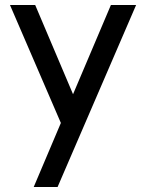

<svg xmlns="http://www.w3.org/2000/svg" viewBox="-20 -540 586 770"><path d="M115.2 210 224.1 -46.9 20 -520H121.1L272.9 -162.1L424.8 -520H525.9L210.9 210Z"/></svg>

Font: Aldrich
Style: Regular
Weight: 400
Designer: Matthew Desmond
Foundry: Matthew Desmond
Version: Version 1.001 2011